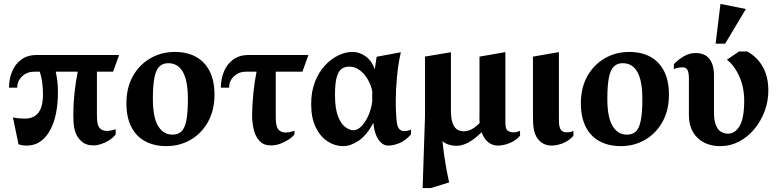

<svg xmlns="http://www.w3.org/2000/svg" viewBox="-20 -731 3982 981"><path d="M74.6 6.6 46.1 -131Q63.9 -127.5 78.3 -126.2Q92.7 -124.9 106.7 -124.9Q133.5 -124.9 151.7 -134.6Q169.9 -144.2 180.4 -161.2Q191 -178.2 195.3 -200.7Q199.6 -223.2 199.6 -247.9Q199.6 -282.6 195.2 -313.1Q190.7 -343.6 183.2 -364.9H155.9Q119.1 -364.9 93.6 -341.4Q68 -317.9 68 -283.1H26Q26 -325.4 40.9 -363.5Q55.7 -401.6 87.7 -425.8Q119.6 -450 168.6 -450H588.6L557.9 -364.9H475.2V-151.2Q475.2 -137.2 475.7 -124.2Q476.2 -111.1 479.2 -98.1Q483.2 -80.1 495.4 -71.1Q507.5 -62.1 526.5 -62.1Q536.5 -62.1 547.3 -64.4Q558.1 -66.6 571.1 -70.7V-44.6Q557.1 -26 536.6 -13.6Q516.1 -1.1 495.6 5.4Q475 12 457.5 12Q418.1 12 394.1 -10.8Q370.1 -33.5 361.4 -67.5Q356.9 -87 355.7 -106.7Q354.5 -126.4 354.5 -147.1Q354.5 -198.6 360.6 -255.8Q366.7 -313 377.2 -364.9H264.7Q269.7 -343.1 272.9 -316.9Q276 -290.6 276 -259.3Q276 -203.6 266.6 -154.5Q257.1 -105.4 237.2 -67.8Q217.4 -30.1 187.2 -8.6Q157 12.9 115.7 12.9Q104.4 12.9 94.2 11.1Q84.1 9.2 74.6 6.6Z M829.9 15.6Q767.9 15.6 721.7 -9.2Q675.5 -34 650.7 -83.1Q625.9 -132.2 625.9 -202.9Q625.9 -282.5 658.7 -341.4Q691.5 -400.2 747.7 -432.9Q803.9 -465.6 872.9 -465.6Q935.9 -465.6 981.1 -440.8Q1026.2 -416 1051.1 -367.4Q1075.9 -318.8 1075.9 -247.1Q1075.9 -167.9 1043.1 -108.8Q1010.3 -49.8 954.6 -17.1Q898.9 15.6 829.9 15.6ZM861.1 -43.1Q889.5 -43.1 906.7 -59.1Q923.9 -75 931.9 -114.6Q940 -154.1 940 -224.9Q940 -318.4 914.6 -363.2Q889.1 -408.1 839.9 -408.1Q812.5 -408.1 795 -391.9Q777.5 -375.6 769.3 -335.8Q761.1 -295.9 761.1 -225.1Q761.1 -131.6 787.8 -87.4Q814.5 -43.1 861.1 -43.1Z M1364.9 12Q1327.1 12 1305.9 -10.9Q1284.6 -33.7 1276.2 -70.2Q1267.8 -106.6 1268.1 -147.1Q1268.9 -198.6 1274.6 -255.8Q1280.4 -313 1290.9 -364.9H1237.1Q1200.9 -364.9 1175.7 -341.4Q1150.6 -317.9 1150.6 -283.1H1108.4Q1108.4 -325.4 1123.4 -363.5Q1138.4 -401.6 1170.1 -425.8Q1201.9 -450 1250.9 -450H1555.9L1525.1 -364.9H1388.9V-145Q1388.9 -131 1389.4 -117Q1389.9 -103 1392.9 -90Q1396.9 -72 1409 -63Q1421.1 -54 1440.1 -54Q1450.1 -54 1460.9 -56.2Q1471.7 -58.5 1484.7 -62.6V-44.6Q1474.5 -31 1454.6 -17.9Q1434.7 -4.9 1411.4 3.6Q1388 12 1364.9 12Z M1732.8 15.6Q1692 15.6 1654.4 -8.3Q1616.8 -32.3 1593.3 -80.2Q1569.9 -128.1 1569.9 -199.1Q1569.9 -263.7 1589.4 -313.3Q1608.9 -362.9 1640.7 -396.9Q1672.5 -430.9 1709.1 -448.2Q1745.6 -465.6 1779.8 -465.6Q1817.8 -465.6 1849.2 -442.4Q1880.6 -419.2 1895 -376.6Q1897.4 -390.4 1899.8 -409.9Q1902.3 -429.5 1904.4 -441L2028.1 -464Q2014.5 -404.1 2008.3 -337.7Q2002.1 -271.3 2002.1 -216.4Q2002.1 -182.9 2003.6 -154.2Q2005 -125.5 2007.9 -102.9Q2011 -81.1 2020.9 -71.1Q2030.7 -61 2044.9 -61Q2052.7 -61 2062.1 -63.1Q2071.4 -65.1 2079.9 -69.1V-44.1Q2049.9 -10.9 2019 1Q1988.1 12.9 1964 12.9Q1941.4 12.9 1924.4 -4.6Q1907.5 -22.1 1898.4 -49.2Q1889.4 -76.3 1888.3 -103.9Q1853 -39.1 1812.3 -11.8Q1771.6 15.6 1732.8 15.6ZM1785.9 -65.4Q1807.1 -65.4 1827.6 -86.8Q1848.1 -108.2 1863.1 -142.7Q1878.1 -177.1 1882.1 -215.5Q1881.5 -229.1 1881.7 -240.7Q1881.9 -252.2 1882 -265.3Q1874 -301.6 1856.1 -330.2Q1838.3 -358.8 1814.6 -374.7Q1790.9 -390.6 1763.6 -390.6Q1743.5 -390.6 1727 -380.1Q1710.5 -369.6 1701.1 -338.9Q1691.6 -308.1 1691.6 -246.9Q1691.6 -176 1707 -136.7Q1722.4 -97.4 1744.6 -81.4Q1766.7 -65.4 1785.9 -65.4Z M2139.4 230 2151.4 -134V-441.9L2283.9 -464.1V-169Q2283.9 -129.7 2291.3 -105.8Q2298.7 -81.9 2313.7 -70.9Q2328.7 -60 2350 -60Q2369.4 -60 2390.6 -71.1Q2411.8 -82.3 2431.1 -103.4Q2429.3 -115.9 2429.6 -127.1Q2429.9 -138.3 2429.9 -148.5V-441.7L2562.1 -464.7V-144.1Q2562.1 -130.1 2562.1 -110.9Q2562 -91.8 2564.9 -78.1Q2568 -65.9 2578.9 -60.4Q2589.9 -54.9 2601.9 -54.9Q2612.2 -54.9 2620.1 -56.7Q2627.9 -58.5 2637.1 -62.6V-37.4Q2619.1 -17.5 2597.9 -6.4Q2576.6 4.6 2556.9 8.7Q2537.3 12.9 2524 12.9Q2502.4 12.9 2485.2 2.7Q2468 -7.4 2457.2 -22.8Q2446.4 -38.1 2440.8 -55.4Q2405.1 -20.1 2373.3 -3.1Q2341.5 14 2313 14Q2290.9 14 2271.2 7.3Q2251.5 0.6 2240.5 -10.3Q2246.5 47.4 2255.6 101.9Q2264.7 156.4 2274.7 200.9L2181.2 230Z M2798.1 12.9Q2763.5 12.9 2740 -8.3Q2716.5 -29.5 2709 -63.3Q2704.5 -84.3 2703.8 -104.1Q2703.1 -124 2703.1 -143V-441.7L2835.6 -464.7V-144.1Q2835.6 -122.5 2835.8 -106.5Q2836 -90.5 2840.9 -78.1Q2843.6 -67.1 2852.9 -61Q2862.1 -54.9 2875.6 -54.9Q2885 -54.9 2894.1 -56.9Q2903.2 -59 2909.9 -62V-37.4Q2891.9 -17.5 2871.2 -6.4Q2850.6 4.6 2831.5 8.7Q2812.4 12.9 2798.1 12.9Z M3151.9 15.6Q3089.9 15.6 3043.7 -9.2Q2997.5 -34 2972.7 -83.1Q2947.9 -132.2 2947.9 -202.9Q2947.9 -282.5 2980.7 -341.4Q3013.5 -400.2 3069.7 -432.9Q3125.9 -465.6 3194.9 -465.6Q3257.9 -465.6 3303.1 -440.8Q3348.2 -416 3373.1 -367.4Q3397.9 -318.8 3397.9 -247.1Q3397.9 -167.9 3365.1 -108.8Q3332.3 -49.8 3276.6 -17.1Q3220.9 15.6 3151.9 15.6ZM3183.1 -43.1Q3211.5 -43.1 3228.7 -59.1Q3245.9 -75 3253.9 -114.6Q3262 -154.1 3262 -224.9Q3262 -318.4 3236.6 -363.2Q3211.1 -408.1 3161.9 -408.1Q3134.5 -408.1 3117 -391.9Q3099.5 -375.6 3091.3 -335.8Q3083.1 -295.9 3083.1 -225.1Q3083.1 -131.6 3109.8 -87.4Q3136.5 -43.1 3183.1 -43.1Z M3659.6 15.6Q3588.3 15.6 3544.1 -26.6Q3499.9 -68.8 3499.9 -142.4V-328Q3499.9 -360 3492.7 -373.5Q3485.5 -387 3469 -387Q3457.1 -387 3444.9 -384.9Q3432.8 -382.8 3423.1 -378V-403Q3444 -425.5 3472.8 -442.8Q3501.6 -460 3533.7 -460Q3581.7 -460 3604.8 -430Q3627.9 -400 3627.9 -346V-158.4Q3627.9 -114.4 3638.3 -90.1Q3648.7 -65.9 3665.4 -56.9Q3682 -48 3699.1 -48Q3735.8 -48 3759.1 -87.4Q3782.4 -126.9 3782.4 -216.1Q3782.4 -284.4 3757.8 -339.9Q3733.3 -395.4 3694.1 -425.9L3756.1 -468.1H3798Q3849.5 -439 3877.6 -389.2Q3905.7 -339.5 3905.7 -268Q3905.7 -212.6 3886.6 -162Q3867.4 -111.4 3833.9 -71.1Q3800.5 -30.9 3755.9 -7.6Q3711.4 15.6 3659.6 15.6ZM3636.4 -507.9 3661.1 -711 3791 -684.9 3685 -507.9Z"/></svg>

Font: Ancizar Serif Light
Style: Regular
Weight: 300
Designer: Cesar Puertas, Viviana Monsalve, Julian Moncada, Julian Prieto, Jose Castro, Felipe Aragon, Mariel Hernandez, Sara Alarc
Version: Version 8.100